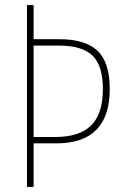

<svg xmlns="http://www.w3.org/2000/svg" viewBox="-20 -734 490 754"><path d="M411 -384Q411 -171 201 -171H112V0H86V-714H112V-580H215Q314 -580 362.5 -535Q411 -490 411 -384ZM197 -196Q292 -196 338 -241.5Q384 -287 384 -384Q384 -476 343.5 -515.5Q303 -555 210 -555H112V-196Z"/></svg>

Font: Noto Sans Khmer Condensed Thin
Style: Regular
Weight: 100
Width: 3
Designer: Danh Hong and the Monotype Design Team
Foundry: Monotype Imaging Inc.
Version: Version 2.004; ttfautohint (v1.8.4.7-5d5b)